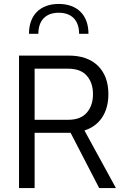

<svg xmlns="http://www.w3.org/2000/svg" viewBox="-20 -960 625 980"><path d="M156.7 -282.2H340.3L486.3 0H571.8L411.1 -293.9C489.7 -319.3 533.2 -385.7 533.2 -479.5C533.2 -540.5 515.6 -588.4 480.5 -623.5C444.8 -658.7 395 -676.3 330.6 -676.3H77.1V0H156.7ZM175.8 -787.6C175.8 -856 213.9 -895 279.8 -895C345.7 -895 383.8 -856 383.8 -787.6H431.6C431.6 -883.3 374 -939.9 279.8 -939.9C185.5 -939.9 127.9 -883.3 127.9 -787.6ZM328.6 -609.4C370.6 -609.4 402.3 -597.2 423.3 -573.2C444.3 -549.3 454.6 -518.1 454.6 -479.5C454.6 -440.9 444.3 -409.7 423.3 -385.3C402.3 -360.8 370.6 -348.6 328.6 -348.6H156.7V-609.4Z"/></svg>

Font: Estedad Regular
Style: Regular
Weight: 400
Designer: Amin Abedi
Version: Version 7.3